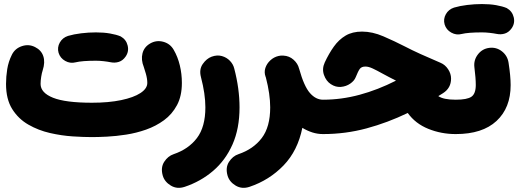

<svg xmlns="http://www.w3.org/2000/svg" viewBox="-20 -590 2518 933"><path d="M9.3 -182.1Q9.3 -217.3 15.1 -253.9Q21 -290.5 37.6 -323.7Q52.7 -354.5 86.2 -365.7Q119.6 -377 150.4 -361.3Q180.7 -346.2 190.4 -316.9Q200.2 -287.6 187.5 -248.5Q183.1 -235.4 180.2 -216.8Q177.2 -198.2 177.2 -182.1Q177.2 -139.2 237.8 -115Q298.3 -90.8 426.8 -90.8Q508.3 -90.8 568.8 -103.5Q629.4 -116.2 662.6 -137.9Q695.8 -159.7 695.8 -187Q695.8 -207.5 688.7 -232.2Q681.6 -256.8 678.7 -264.6Q664.6 -299.3 672.4 -330.6Q680.2 -361.8 710 -378.9Q739.7 -396 773.4 -387Q807.1 -377.9 824.2 -347.7Q843.8 -314 853.8 -272.5Q863.8 -231 863.8 -187Q863.8 -123.5 840.1 -79.1Q816.4 -34.7 777.1 -5.9Q737.8 22.9 689.9 39.8Q642.1 56.6 592.8 64.2Q543.5 71.8 500 74Q456.5 76.2 426.8 76.2Q387.2 76.2 333.3 72.8Q279.3 69.3 222.9 56.4Q166.5 43.5 117.9 15.6Q69.3 -12.2 39.3 -60.1Q9.3 -107.9 9.3 -182.1ZM264.6 -333.5Q257.3 -359.4 270.5 -383.1Q283.7 -406.7 310.5 -415.5Q338.4 -423.8 374.5 -428.2Q410.6 -432.6 446.3 -432.6Q484.4 -432.6 514.9 -427.2Q545.4 -421.9 566.4 -413.1Q593.3 -397.9 600.3 -368.7Q607.4 -339.4 590.3 -314.9Q576.7 -295.4 557.4 -289.3Q538.1 -283.2 517.1 -287.6Q502.9 -290.5 483.2 -292.7Q463.4 -294.9 446.3 -294.9Q413.6 -294.9 388.2 -293Q362.8 -291 347.2 -287.1Q321.3 -280.3 296.9 -293.9Q272.5 -307.6 264.6 -333.5Z M1008.3 -314.5Q1035.2 -324.2 1058.3 -317.6Q1081.5 -311 1097.4 -294.4Q1113.3 -277.8 1118.2 -257.3Q1144 -159.2 1144 -68.4Q1144 34.7 1109.9 111.8Q1075.7 189 1015.4 240.5Q955.1 292 877.4 317.9Q840.3 330.1 810.1 311.8Q779.8 293.5 771 263.7Q759.8 224.6 777.8 196.5Q795.9 168.5 823.7 159.2Q896 134.8 937 80.8Q978 26.9 978 -68.4Q978 -133.3 956.5 -215.3Q946.8 -252.4 965.1 -278.8Q983.4 -305.2 1008.3 -314.5Z M1270.5 -217.3Q1262.7 -238.8 1269.5 -259.8Q1276.4 -280.8 1293.5 -296.6Q1310.5 -312.5 1333 -317.9Q1344.7 -320.8 1356.9 -319.8Q1385.7 -318.4 1406.5 -299.8Q1427.2 -281.2 1433.1 -257.3Q1433.6 -255.9 1434.1 -254.4Q1457.5 -170.4 1486.1 -137.9Q1514.6 -105.5 1549.3 -105.5H1549.8Q1584.5 -105.5 1608.6 -81.1Q1632.8 -56.6 1632.8 -22Q1632.8 12.2 1608.6 36.9Q1584.5 61.5 1549.8 61.5H1549.3Q1522.9 61.5 1497.8 53.5Q1472.7 45.4 1449.2 31.2Q1426.8 142.6 1357.7 214.1Q1288.6 285.6 1192.4 317.9Q1155.3 330.1 1125 311.8Q1094.7 293.5 1085.9 263.7Q1074.7 224.6 1092.8 196.5Q1110.8 168.5 1138.7 159.2Q1210.9 134.8 1252 80.8Q1293 26.9 1293 -68.4Q1293 -132.3 1272 -213.4Q1271.5 -215.3 1270.5 -217.3Z M1739.3 -436.5Q1789.6 -436.5 1843.3 -413.3Q1897 -390.1 1947.3 -364.3Q1981 -346.7 2024.2 -327.1Q2067.4 -307.6 2121.1 -284.7Q2143.1 -275.4 2157.5 -253.7Q2171.9 -231.9 2171.9 -208Q2171.9 -162.1 2132.8 -137.2Q2121.1 -129.9 2109.9 -123Q2134.8 -105.5 2194.3 -105.5H2194.8Q2229.5 -105.5 2253.7 -81.1Q2277.8 -56.6 2277.8 -22Q2277.8 12.2 2253.7 36.9Q2229.5 61.5 2194.8 61.5H2194.3Q2124 61.5 2061.3 36.1Q1998.5 10.7 1961.4 -41Q1863.3 6.3 1761 33.9Q1658.7 61.5 1549.8 61.5Q1515.1 61.5 1490.5 36.4Q1465.8 11.2 1465.8 -22Q1465.8 -55.2 1490.5 -80.3Q1515.1 -105.5 1549.8 -105.5Q1638.7 -105.5 1727.3 -129.4Q1815.9 -153.3 1904.3 -198.2Q1887.7 -206.5 1870.8 -215.3Q1854 -224.1 1836.9 -233.4Q1811.5 -247.6 1791.3 -257.1Q1771 -266.6 1755.9 -266.6Q1736.8 -266.6 1728.5 -255.4Q1720.2 -244.1 1708.5 -214.8Q1701.7 -197.3 1681.9 -183.6Q1662.1 -169.9 1636.7 -167.7Q1611.3 -165.5 1587.4 -181.2Q1564.5 -196.3 1554.2 -226.1Q1543.9 -255.9 1558.1 -286.6Q1578.1 -329.6 1602.3 -363.5Q1626.5 -397.5 1659.4 -417Q1692.4 -436.5 1739.3 -436.5Z M2111.3 -22Q2111.3 -56.6 2136 -81.1Q2160.6 -105.5 2194.8 -105.5Q2250 -105.5 2271 -120.1Q2292 -134.8 2292 -177.2Q2292 -193.8 2290.3 -215.3Q2288.6 -236.8 2285.2 -263.7Q2281.2 -297.9 2302.2 -325.4Q2323.2 -353 2357.4 -357.4Q2391.6 -361.8 2418.7 -340.8Q2445.8 -319.8 2451.2 -285.6Q2461.4 -220.2 2461.4 -176.3Q2461.4 -65.9 2392.8 -2.2Q2324.2 61.5 2194.8 61.5Q2160.6 61.5 2136 36.9Q2111.3 12.2 2111.3 -22ZM2140.6 -471.2Q2133.3 -497.1 2146.5 -520.8Q2159.7 -544.4 2186.5 -553.2Q2214.4 -561.5 2250.5 -565.9Q2286.6 -570.3 2322.3 -570.3Q2360.4 -570.3 2390.9 -564.9Q2421.4 -559.6 2442.4 -550.8Q2469.2 -535.6 2476.3 -506.3Q2483.4 -477.1 2466.3 -452.6Q2452.6 -433.1 2433.3 -427Q2414.1 -420.9 2393.1 -425.3Q2378.9 -428.2 2359.1 -430.4Q2339.4 -432.6 2322.3 -432.6Q2289.6 -432.6 2264.2 -430.7Q2238.8 -428.7 2223.1 -424.8Q2197.3 -418 2172.9 -431.6Q2148.4 -445.3 2140.6 -471.2Z"/></svg>

Font: Mikhak Black
Style: Regular
Weight: 900
Designer: Amin Abedi
Version: Version 3.3